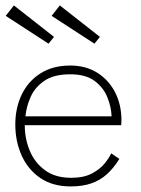

<svg xmlns="http://www.w3.org/2000/svg" viewBox="-26 -658 505 690"><path d="M63 -208Q63 -159.5 81 -116.2Q99 -73 136 -46Q173 -19 229.5 -19Q275 -19 304.2 -34.5Q333.5 -50 350.2 -70.8Q367 -91.5 373.5 -107L403 -87Q383 -54.5 358.5 -32.2Q334 -10 302.2 1Q270.5 12 228 12Q163.5 12 119 -18.2Q74.5 -48.5 51.8 -99.2Q29 -150 29 -210.5Q29 -270.5 52.2 -318.5Q75.5 -366.5 119.8 -394.5Q164 -422.5 226.5 -422.5Q282 -422.5 323.2 -396.8Q364.5 -371 387.5 -326.5Q410.5 -282 410.5 -225Q410.5 -220.5 410 -216.2Q409.5 -212 409.5 -208ZM375 -240Q374 -272.5 360.2 -307.5Q346.5 -342.5 314.5 -366.8Q282.5 -391 226.5 -391Q167.5 -391 133.2 -367.5Q99 -344 83.8 -309Q68.5 -274 65.5 -240ZM313.5 -501 159.5 -601 189 -638.5 333 -525.5ZM148.5 -501 -5.5 -601 24 -638.5 168 -525.5Z"/></svg>

Font: League Spartan Thin
Style: Regular
Weight: 100
Foundry: The League of Moveable Type
Version: Version 2.002